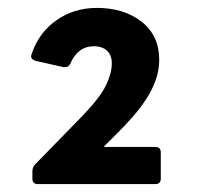

<svg xmlns="http://www.w3.org/2000/svg" viewBox="-20 -788 540 486"><path d="M76 -322Q62 -322 62 -336V-354Q62 -365 69 -372L190 -496Q234 -542 248.5 -572.5Q263 -603 263 -627Q263 -649 250.5 -660Q238 -671 218 -671Q177 -671 158 -627Q154 -617 141 -618L70 -634Q55 -639 60 -651Q78 -705 122.5 -736.5Q167 -768 225 -768Q294 -768 338.5 -733Q383 -698 383 -637Q383 -610 374 -585Q365 -560 350 -537Q335 -514 316.5 -493Q298 -472 279 -453L242 -416H373Q387 -416 387 -402V-336Q387 -322 373 -322Z"/></svg>

Font: LINE Seed JP_TTF Bold
Style: Regular
Weight: 700
Designer: LINE & Fontrix & Fontworks
Version: Version 1.009